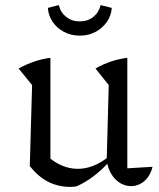

<svg xmlns="http://www.w3.org/2000/svg" viewBox="-20 -725 624 754"><path d="M480 -64 579 -70Q573 -45 560 -28Q547 -11 530 -2.5Q513 6 495 6Q473 6 453 -5.5Q433 -17 418.5 -39.5Q404 -62 399 -94L407 -391L355 -456Q415 -490 480 -498ZM280 7Q274 8 268 8.5Q262 9 257 9Q209 9 169.5 -11Q130 -31 97 -73L166 -112Q222 -62 286 -62Q346 -62 406 -109L408 -89Q379 -57 347.5 -33Q316 -9 280 7ZM97 -73 106 -391 53 -456Q115 -490 178 -498V-87ZM293 -585Q259 -585 231 -600Q203 -615 186.5 -639.5Q170 -664 168 -694L211 -705Q217 -677 239.5 -659Q262 -641 293 -641Q325 -641 347 -659Q369 -677 375 -705L419 -694Q417 -664 400 -639.5Q383 -615 355.5 -600Q328 -585 293 -585Z"/></svg>

Font: Piazzolla Thin
Style: Regular
Weight: 400
Version: Version 2.001